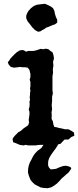

<svg xmlns="http://www.w3.org/2000/svg" viewBox="-20 -763 411 1010"><path d="M208 -504 221 -507 235 -504 245 -495 256 -488 261 -474 264 -456 259 -437 261 -418 258 -400 259 -380 256 -362V-290L258 -272L254 -253V-231L252 -210L254 -189L251 -171L252 -161V-150L251 -138L258 -125L261 -108L266 -95L276 -94L290 -90L306 -87L322 -83H340L355 -75L369 -66L371 -49L355 -42L340 -29H320L308 -17L299 -7L285 -3L273 0H258L244 4L228 2L208 -1H191L179 0L166 2H128L115 -1L103 2L84 -1L63 -10L49 -15L46 -33L56 -47L77 -68L90 -75L103 -87L115 -95L128 -104L133 -118L131 -132L133 -146L135 -161V-175L131 -187L135 -201L136 -215L135 -227L138 -239L136 -251L138 -264V-274L140 -286L138 -297L140 -309V-332L136 -344L140 -357V-374L135 -395L126 -407L113 -409H98L86 -411L72 -409L54 -407L37 -411L26 -423L21 -435L28 -444L35 -455L46 -467L56 -477L68 -488L84 -498L100 -500L108 -497L117 -491L128 -495H156L170 -498L194 -506ZM197 -741 217 -743 233 -736 247 -729 259 -720 266 -706 269 -690 274 -674 281 -659V-644L269 -635L257 -631L233 -621L222 -617L213 -610L203 -605L192 -598L180 -596L164 -605L150 -619L138 -635L125 -651L118 -667V-681L123 -694L130 -706L143 -720L157 -731L174 -738ZM267 -34 280 -30 286 -17 284 1 273 18 261 34 249 51 239 68 234 83 233 96V107L238 119L247 128L260 127L275 125L288 119L301 114L314 110L327 109L341 112L352 117L355 123L349 133L340 145L329 154L317 165L304 176L292 190L279 203L264 214L248 223L230 227L212 226L194 223L178 215L163 207L151 196L141 184L136 172L131 159L127 143L128 125L131 109L137 92L145 77L153 61L162 47L171 37L179 29L188 23L198 15L206 3L214 -8L226 -16L240 -23L253 -30Z"/></svg>

Font: Tagesschrift
Style: Regular
Weight: 400
Designer: Yanone
Version: Version 2.000; ttfautohint (v1.8.4.7-5d5b)